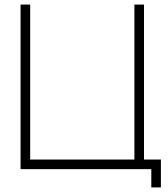

<svg xmlns="http://www.w3.org/2000/svg" viewBox="-20 -740 734 840"><path d="M642 80H684V-42H610V-720H568V-42H112V-720H70V0H642Z"/></svg>

Font: Hauora ExtraLight
Style: Regular
Weight: 200
Designer: Mikhail Sharanda
Foundry: WCYS & Co.
Version: Version 1.010